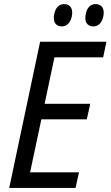

<svg xmlns="http://www.w3.org/2000/svg" viewBox="-20 -918 540 938"><path d="M399 -849C391 -813 405 -789 436 -789C461 -789 478 -807 485 -839C492 -875 478 -898 447 -898C422 -898 405 -881 399 -849ZM245 -849C237 -813 251 -789 282 -789C307 -789 324 -807 331 -839C338 -875 324 -898 293 -898C269 -898 251 -881 245 -849ZM25 0H349L366 -76H127L182 -335H404L421 -411H198L246 -638H484L500 -714H176Z"/></svg>

Font: Noto Sans SemiCondensed
Style: Italic
Weight: 400
Width: 4
Italic angle: -12°
Designer: Monotype Design Team
Foundry: Monotype Imaging Inc.
Version: Version 2.013